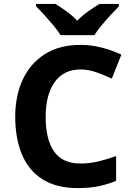

<svg xmlns="http://www.w3.org/2000/svg" viewBox="-20 -954 677 984"><path d="M393 -598Q306 -598 260 -533Q214 -468 214 -355Q214 -241 256.5 -178.5Q299 -116 393 -116Q437 -116 480.5 -126Q524 -136 575 -154V-27Q528 -8 482 1Q436 10 379 10Q269 10 197.5 -35.5Q126 -81 92 -163.5Q58 -246 58 -356Q58 -464 97 -547Q136 -630 210.5 -677Q285 -724 393 -724Q446 -724 499.5 -710.5Q553 -697 602 -674L553 -551Q513 -570 472.5 -584Q432 -598 393 -598ZM290 -774Q276 -797 253.5 -824Q231 -851 207.5 -877Q184 -903 165 -921V-934H264Q290 -918 320 -896.5Q350 -875 376 -848Q402 -875 433 -896.5Q464 -918 490 -934H589V-921Q571 -903 547 -877Q523 -851 500.5 -824Q478 -797 464 -774Z"/></svg>

Font: Noto Sans Sinhala
Style: Bold
Weight: 700
Designer: Jelle Bosma - Monotype Design Team
Foundry: Monotype Imaging Inc.
Version: Version 2.006; ttfautohint (v1.8.4.7-5d5b)